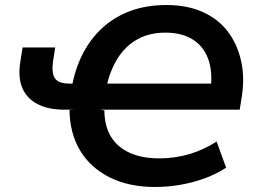

<svg xmlns="http://www.w3.org/2000/svg" viewBox="-20 -735 1032 765"><path d="M597 10Q493 10 416.5 -28.5Q340 -67 299 -135.5Q258 -204 257 -297L278 -298H236Q172 -298 129 -320.5Q86 -343 68.5 -385.5Q51 -428 61 -489L70 -546H200L191 -489Q185 -442 199.5 -422Q214 -402 257 -402H290L265 -382Q278 -458 309 -519Q340 -580 388 -624Q436 -668 500 -691.5Q564 -715 644 -715Q725 -715 787 -687.5Q849 -660 887.5 -609.5Q926 -559 941 -490.5Q956 -422 942 -341L935 -298H381L396 -295Q396 -234 421.5 -191.5Q447 -149 496 -126.5Q545 -104 615 -104Q677 -104 734.5 -121Q792 -138 843 -171L881 -67Q843 -42 797 -25Q751 -8 700.5 1Q650 10 597 10ZM639 -605Q576 -605 528.5 -579Q481 -553 450 -504.5Q419 -456 404 -389L381 -402H851L815 -352Q830 -433 813 -489.5Q796 -546 751.5 -575.5Q707 -605 639 -605Z"/></svg>

Font: Nunito Sans 9pt
Style: Bold Italic
Weight: 700
Italic angle: -9°
Version: Version 3.101;gftools[0.9.27]